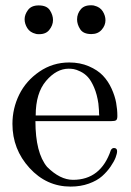

<svg xmlns="http://www.w3.org/2000/svg" viewBox="-20 -680 484 710"><path d="M112 -555Q91 -560 81 -576Q71 -592 71 -609Q71 -626 83.5 -643Q96 -660 123 -660Q153 -660 164.5 -642Q176 -624 176 -606Q176 -586 161.5 -568.5Q147 -551 116 -554Q114 -555 112 -555ZM370 -605Q370 -586 356 -570Q342 -554 318 -554Q288 -554 276.5 -572Q265 -590 265 -608Q265 -630 279.5 -646.5Q294 -663 325 -660Q327 -659 329 -659Q350 -654 360 -638Q370 -622 370 -605ZM236 -449Q276 -449 308.5 -435Q341 -421 360.5 -400.5Q380 -380 392.5 -352.5Q405 -325 409.5 -300Q414 -275 414 -251Q414 -239 409.5 -235.5Q405 -232 390 -232H111Q111 -115 154 -63Q202 -15 250 -15Q353 -15 390 -125Q395 -134 404 -132.5Q413 -131 413 -121Q413 -112 407.5 -97.5Q402 -83 389 -64Q376 -45 357.5 -28.5Q339 -12 308.5 -1Q278 10 241 10Q152 10 89 -59Q26 -128 26 -222Q26 -279 51 -330Q76 -381 125.5 -415Q175 -449 236 -449ZM344 -296Q339 -331 328 -356.5Q317 -382 305 -395Q293 -408 277.5 -415.5Q262 -423 252.5 -424.5Q243 -426 234 -426Q189 -426 150.5 -381Q112 -336 112 -253H347Q346 -259 346 -272L344 -295Z"/></svg>

Font: cwTeXMing
Style: Medium
Weight: 500
Version: Version 1.17